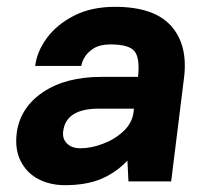

<svg xmlns="http://www.w3.org/2000/svg" viewBox="-20 -531 593 562"><path d="M170 11Q126 11 92 -7Q58 -25 40.5 -59.5Q23 -94 29 -142Q39 -216 105.5 -261Q172 -306 277 -306H384Q390 -359 374.5 -380Q359 -401 303 -401Q273 -401 254.5 -389.5Q236 -378 227.5 -363Q219 -348 218 -338H83Q88 -380 117 -419.5Q146 -459 196.5 -485Q247 -511 317 -511Q430 -511 480 -456Q530 -401 519 -306L481 0H356L353 -61Q320 -26 276.5 -7.5Q233 11 170 11ZM216 -97Q246 -97 281 -110Q316 -123 341.5 -147Q367 -171 371 -203L372 -213H270Q173 -213 165 -147Q162 -125 176 -111Q190 -97 216 -97Z"/></svg>

Font: Haskoy ExtraBold
Style: Italic
Weight: 800
Designer: Ertekin Erdin
Foundry: Ertekin Erdin
Version: Version 2.000; ttfautohint (v1.8.4.7-5d5b)